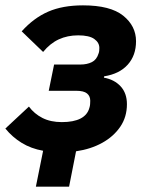

<svg xmlns="http://www.w3.org/2000/svg" viewBox="-30 -557 555 717"><path d="M104 140 131 6Q86 -2 51 -23.5Q16 -45 -10 -77L78 -159Q98 -132 128.5 -116.5Q159 -101 201 -101Q245 -101 271 -114.5Q297 -128 304 -155Q306 -161 306.5 -168Q307 -175 307 -181Q307 -198 295 -208Q283 -218 254 -218H152L172 -316H270Q295 -316 313 -325Q331 -334 338 -357Q340 -362 340.5 -367.5Q341 -373 341 -378Q341 -398 322 -411.5Q303 -425 262 -425Q222 -425 189.5 -410Q157 -395 131 -363L51 -440Q96 -490 150 -513.5Q204 -537 280 -537Q382 -537 430 -498.5Q478 -460 478 -403Q478 -350 447 -315.5Q416 -281 359 -272L358 -267Q397 -260 420.5 -234.5Q444 -209 444 -168Q444 -120 419 -83.5Q394 -47 351.5 -23.5Q309 0 254 8L228 140Z"/></svg>

Font: IBM Plex Sans
Style: Bold Italic
Weight: 700
Italic angle: -11.31°
Designer: Mike Abbink, Paul van der Laan, Pieter van Rosmalen
Foundry: Bold Monday
Version: Version 3.201